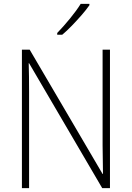

<svg xmlns="http://www.w3.org/2000/svg" viewBox="-20 -970 680 990"><path d="M547 0H507L130 -644H128Q129 -609 129.5 -574Q130 -539 130 -497V0H93V-714H133L509 -73H511Q511 -108 510 -148.5Q509 -189 509 -221V-714H547ZM441 -943Q425 -920 401 -892.5Q377 -865 351 -838Q325 -811 301 -791H275V-800Q307 -833 341 -874.5Q375 -916 396 -950H441Z"/></svg>

Font: Noto Sans Gujarati SemiCondensed ExtraLight
Style: Regular
Weight: 200
Width: 4
Designer: Jelle Bosma - Monotype Design Team, Universal Thirst
Foundry: Monotype Imaging Inc.
Version: Version 2.106; ttfautohint (v1.8.4.7-5d5b)